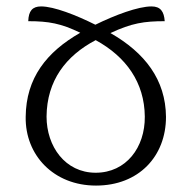

<svg xmlns="http://www.w3.org/2000/svg" viewBox="-20 -567 596 598"><path d="M108 -547C81 -547 69 -533 68 -501C132 -501 170 -494 230 -465C125 -405 61 -324 60 -203C58 -84 147 11 279 11C412 11 497 -80 497 -203C496 -319 431 -403 324 -464C390 -495 429 -501 493 -501C491 -531 480 -547 452 -547C410 -547 338 -520 277 -490C217 -520 148 -547 108 -547ZM278 -442C373 -390 430 -310 431 -204C432 -108 373 -29 278 -29C183 -29 125 -111 125 -204C126 -316 185 -393 278 -442Z"/></svg>

Font: Noto Serif Georgian Light
Style: Regular
Weight: 300
Designer: Monotype Design Team, Akaki Razmadze
Foundry: Google LLC
Version: Version 2.003